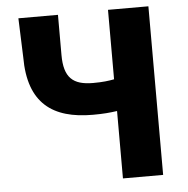

<svg xmlns="http://www.w3.org/2000/svg" viewBox="-56 -820 909 928"><g transform="rotate(-5 398.5 -356.0)"><path d="M74 -572C74 -348 191 -266 385 -266C437 -266 467 -269 503 -274V53H698V-765H502V-428C476 -423 447 -419 400 -419C302 -419 259 -457 259 -567V-762H67Z"/></g></svg>

Font: GenEiGothic-pro-Heavy
Style: Bold
Weight: 900
Designer: Ryoko NISHIZUKA (kana & ideographs); Paul D. Hunt (Latin, Greek & Cyrillic); Wenlong ZHANG (bopomofo); Sandoll Communica
Foundry: Adobe Systems Incorporated; o_tamon
Version: Version 1.000.140830